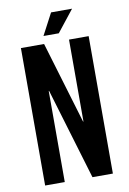

<svg xmlns="http://www.w3.org/2000/svg" viewBox="-93 -907 646 963"><g transform="rotate(-10 229.5 -425.0)"><path d="M257 -740H179L237 -850H344ZM402 0H298L159 -464H157V0H57V-700H175L300 -283H302V-700H402Z"/></g></svg>

Font: Bebas Kai
Style: Regular
Weight: 400
Designer: Ryoichi Tsunekawa
Foundry: Dharma Type
Version: Version 1.001;PS 001.001;hotconv 1.0.70;makeotf.lib2.5.58329